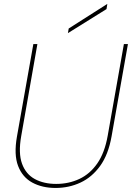

<svg xmlns="http://www.w3.org/2000/svg" viewBox="-20 -918 653 950"><path d="M255 12Q189 12 140 -14.5Q91 -41 69.5 -97Q48 -153 64 -243L145 -700H165L85 -245Q70 -160 89 -108Q108 -56 152.5 -32Q197 -8 258 -8Q320 -8 372.5 -32.5Q425 -57 461.5 -109.5Q498 -162 513 -247L593 -700H613L532 -243Q516 -153 475.5 -97Q435 -41 378 -14.5Q321 12 255 12ZM316 -754 320 -777 510 -898H511L507 -873Z"/></svg>

Font: DM Sans 28pt Thin
Style: Italic
Weight: 250
Italic angle: -10°
Version: Version 4.004;gftools[0.9.30]